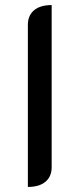

<svg xmlns="http://www.w3.org/2000/svg" viewBox="-20 -729 314 758"><path d="M90 -631Q90 -668 114.5 -688.5Q139 -709 184 -709V-69Q184 -32 159.5 -11.5Q135 9 90 9Z"/></svg>

Font: K2D
Style: Regular
Weight: 400
Version: Version 1.000; ttfautohint (v1.6)